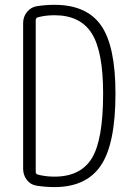

<svg xmlns="http://www.w3.org/2000/svg" viewBox="-20 -760 540 790"><path d="M127 -676.8V-53.7Q127 -43.9 134.8 -42Q166 -33.2 204.1 -33.2Q311.5 -33.2 357.9 -108.9Q404.3 -184.6 404.3 -375Q404.3 -549.8 356.9 -623.5Q309.6 -697.3 204.1 -697.3Q166 -697.3 134.8 -688.5Q127 -685.5 127 -676.8ZM129.9 3.9Q105.5 0 90.3 -20Q75.2 -40 75.2 -65.4V-665Q75.2 -691.4 91.3 -710.9Q107.4 -730.5 130.9 -734.4Q168 -740.2 204.1 -740.2Q335.9 -740.2 395.5 -655.8Q455.1 -571.3 455.1 -375Q455.1 -168 395 -79.1Q335 9.8 204.1 9.8Q168 9.8 129.9 3.9Z"/></svg>

Font: Rounded Mgen+ 1mn light
Style: Regular
Weight: 200
Designer: [Source Han Sans]
Ryoko NISHIZUKA  (kana & ideographs); Paul D. Hunt (Latin, Greek & Cyrillic); Wenlong ZHANG  (bopomofo
Version: Version 1.059.20150602